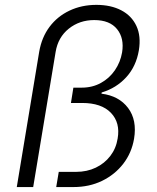

<svg xmlns="http://www.w3.org/2000/svg" viewBox="-20 -757 635 777"><path d="M47.9 0 138.7 -547.9Q148.9 -606.4 180.7 -648.7Q212.4 -690.9 261.5 -714.1Q310.5 -737.3 370.1 -737.3Q428.7 -737.3 470.7 -715.3Q512.7 -693.4 532 -652.1Q551.3 -610.8 542 -553.7Q531.2 -488.8 491 -444.6Q450.7 -400.4 391.6 -382.8L390.6 -377.9Q461.4 -369.1 498.3 -320.1Q535.2 -271 522.5 -195.3Q512.7 -138.2 478.8 -94.2Q444.8 -50.3 393.1 -25.1Q341.3 0 277.3 0H207.5L217.8 -61.5H288.1Q332 -61.5 367.7 -78.6Q403.3 -95.7 426.5 -126Q449.7 -156.2 456.1 -196.3Q467.3 -260.3 429 -300.3Q390.6 -340.3 312.5 -340.3H267.1L276.9 -402.3H310.5Q354 -402.3 388.4 -421.4Q422.9 -440.4 445.1 -472.9Q467.3 -505.4 474.1 -544.9Q483.4 -602.1 453.9 -638.9Q424.3 -675.8 361.3 -675.8Q301.8 -675.8 258.3 -640.9Q214.8 -606 205.1 -546.9L114.3 0Z"/></svg>

Font: Inter 17pt Light
Style: Italic
Weight: 300
Italic angle: -9.3988°
Version: Version 4.001;git-66647c0bb